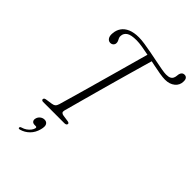

<svg xmlns="http://www.w3.org/2000/svg" viewBox="-278 -862 1202 1202"><g transform="rotate(45 323.5 -260.5)"><path d="M253.5 -710.5Q276 -710.5 306.8 -705.8Q337.5 -701 372 -694.5Q406.5 -688 439 -681.2Q471.5 -674.5 497.8 -670Q524 -665.5 538 -665.5Q559.5 -665.5 571 -671.8Q582.5 -678 586.5 -689Q590.5 -698.5 591 -706.8Q591.5 -715 593 -722Q595.5 -733.5 602.5 -740.2Q609.5 -747 621.5 -747Q633 -747 640 -738.5Q647 -730 646.5 -712.5Q646.5 -679.5 621.2 -658.8Q596 -638 555.5 -638Q536 -638 506.5 -643Q477 -648 442.8 -655.2Q408.5 -662.5 373.8 -669.8Q339 -677 308.2 -682Q277.5 -687 256 -687Q207 -687 187.2 -673.2Q167.5 -659.5 166 -637.5Q164.5 -627 168.2 -618.8Q172 -610.5 176 -602.5Q180 -594.5 179.5 -585Q179.5 -574.5 171.5 -566.5Q163.5 -558.5 150 -558.5Q134.5 -559 125.2 -573Q116 -587 118.5 -611Q120.5 -640.5 136 -663Q151.5 -685.5 180.8 -698Q210 -710.5 253.5 -710.5ZM247 -56Q244 -43.5 248.8 -37.8Q253.5 -32 264.5 -30L309.5 -23.5Q324.5 -20.5 322.5 -11.5Q321.5 -5.5 316.5 -2.8Q311.5 0 302.5 0H115.5Q108 0 104.2 -3.2Q100.5 -6.5 101 -11Q101.5 -17.5 106.5 -20.5Q111.5 -23.5 120 -24.5L160.5 -30.5Q175.5 -32.5 183.8 -39.5Q192 -46.5 196.5 -62Q203 -85 214.2 -123.5Q225.5 -162 239.2 -210.8Q253 -259.5 268.2 -313.8Q283.5 -368 298.8 -422.8Q314 -477.5 328 -527.8Q342 -578 353.5 -619.2Q365 -660.5 372.5 -687L420.5 -677.5Q412.5 -650 400.5 -608Q388.5 -566 374 -515Q359.5 -464 344.2 -409.2Q329 -354.5 314 -300.5Q299 -246.5 286 -198.8Q273 -151 262.8 -113.8Q252.5 -76.5 247 -56ZM180 139.5Q164 139.5 157.5 130Q151 120.5 155 106.5Q159 91 171.8 81.2Q184.5 71.5 200 71.5Q218 71.5 226.2 85.5Q234.5 99.5 226 131Q216.5 167.5 192.2 191.8Q168 216 135.5 225Q129.5 226.5 126 225.5Q122.5 224.5 122 220Q122 216.5 124.8 213.2Q127.5 210 132.5 209Q150 204 163.2 194.8Q176.5 185.5 185.5 174Q194.5 162.5 197 151.5Q200 139.5 189.5 139.5Z"/></g></svg>

Font: Fraunces 72pt Soft Wonky ExtraLight
Style: Italic
Weight: 250
Italic angle: -16°
Version: Version 1.000;[b76b70a41]